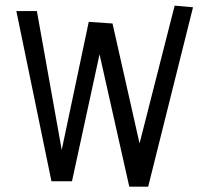

<svg xmlns="http://www.w3.org/2000/svg" viewBox="-20 -664 739 694"><path d="M166 -8.8 39.1 -624H113.3L203.1 -122.1L300.8 -585L386.7 -579.1L484.4 -145.5L611.3 -643.6L677.7 -637.7L515.6 10.7H447.3L339.8 -467.8L240.2 -8.8Z"/></svg>

Font: Poor Story
Style: Regular
Weight: 400
Designer: YoonDesign Inc.
Foundry: YoonDesign Inc.
Version: Version 3.00